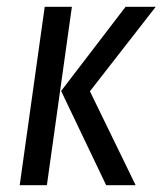

<svg xmlns="http://www.w3.org/2000/svg" viewBox="-20 -546 479 566"><path d="M191.9 -525.9 118.2 0H38.1L111.8 -525.9ZM439 -525.9 245.1 -276.9 379.9 0H293L160.2 -277.8L350.1 -525.9Z"/></svg>

Font: Fira Sans Compressed Book
Style: Italic
Weight: 350
Width: 3
Italic angle: -8°
Designer: Carrois Corporate & Edenspiekermann AG
Foundry: Carrois Corporate GbR & Edenspiekermann AG
Version: Version 4.203;PS 004.203;hotconv 1.0.88;makeotf.lib2.5.64775